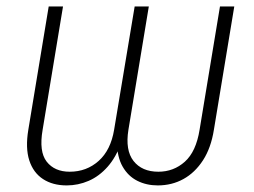

<svg xmlns="http://www.w3.org/2000/svg" viewBox="-20 -559 779 589"><path d="M184.6 9.8Q141.6 9.8 111.8 -9.8Q82 -29.3 69.8 -67.1Q57.6 -105 66.9 -161.1L129.4 -539.1H173.3L110.8 -161.1Q99.1 -93.8 123.3 -63Q147.5 -32.2 193.8 -32.2Q245.6 -32.2 282.7 -65.4Q319.8 -98.6 330.1 -161.1L393.1 -539.1H436.5L374 -161.1Q363.8 -98.1 389.6 -65.2Q415.5 -32.2 465.8 -32.2Q512.7 -32.2 547.1 -63Q581.5 -93.8 592.3 -161.1L654.8 -539.1H698.7L636.2 -161.1Q627.4 -105.5 602.8 -67.4Q578.1 -29.3 542.7 -9.8Q507.3 9.8 463.9 9.8Q429.2 9.8 401.1 -4.4Q373 -18.6 356.2 -47.9Q339.4 -77.1 338.4 -124H353Q336.4 -77.1 310.3 -47.6Q284.2 -18.1 252 -4.2Q219.7 9.8 184.6 9.8Z"/></svg>

Font: Inter 18pt ExtraLight
Style: Italic
Weight: 250
Italic angle: -9.3988°
Designer: Rasmus Andersson
Foundry: rsms
Version: Version 4.001;git-66647c0bb